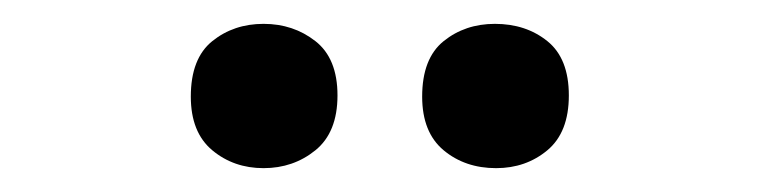

<svg xmlns="http://www.w3.org/2000/svg" viewBox="-20 -765 638 161"><path d="M140 -684Q140 -716 158 -730.5Q176 -745 201 -745Q226 -745 244.5 -730.5Q263 -716 263 -685Q263 -654 244.5 -639Q226 -624 201 -624Q176 -624 158 -639Q140 -654 140 -684ZM334 -684Q334 -716 352 -730.5Q370 -745 395 -745Q421 -745 439 -730.5Q457 -716 457 -685Q457 -654 439 -639Q421 -624 396 -624Q370 -624 352 -639Q334 -654 334 -684Z"/></svg>

Font: Noto Sans Adlam Unjoined SemiBold
Style: Regular
Weight: 600
Version: Version 3.001